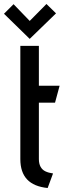

<svg xmlns="http://www.w3.org/2000/svg" viewBox="-62 -930 347 963"><path d="M219 -863 171 -910 87 -825 6 -909 -42 -861 87 -735ZM133 -132V-415H214L237 -500H133V-700H40V-132Q40 -66 74 -30Q108 6 177 13L204 -60Q182 -63 166 -70.5Q150 -78 141.5 -93.5Q133 -109 133 -132Z"/></svg>

Font: Advent Pro SemiBold
Style: Regular
Weight: 600
Designer: VivaRado, Andreas Kalpakidis
Foundry: VivaRado, Andreas Kalpakidis
Version: Version 3.000